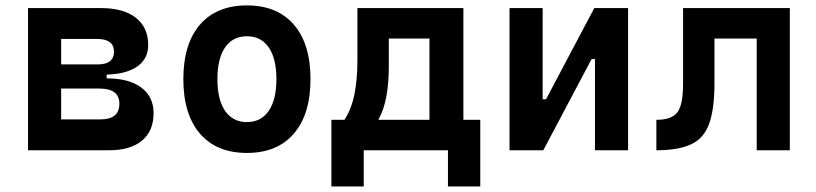

<svg xmlns="http://www.w3.org/2000/svg" viewBox="-20 -547 2970 699"><path d="M82 0V-517.6H347.7Q429.7 -517.6 474.6 -482.4Q519.5 -447.3 519.5 -382.8Q519.5 -333 480 -305.2Q440.4 -277.3 368.2 -275.4V-261.7Q449.7 -261.7 494.4 -228.3Q539.1 -194.8 539.1 -134.8Q539.1 -70.3 497.1 -35.2Q455.1 0 377.9 0ZM202.6 -112.3H345.7Q414.6 -112.3 414.6 -169.4Q414.6 -224.6 342.3 -224.6H202.6ZM202.6 -312.5H335.9Q395 -312.5 395 -358.9Q395 -405.3 332.5 -405.3H202.6Z M878.9 9.8Q768.6 9.8 708 -60.5Q647.5 -130.9 647.5 -258.8Q647.5 -387.2 708 -457.3Q768.6 -527.3 878.9 -527.3Q989.3 -527.3 1049.8 -457.3Q1110.4 -387.2 1110.4 -258.8Q1110.4 -130.9 1049.8 -60.5Q989.3 9.8 878.9 9.8ZM878.9 -102.5Q930.2 -102.5 958.3 -143.3Q986.3 -184.1 986.3 -258.8Q986.3 -334 958.3 -374.5Q930.2 -415 878.9 -415Q827.6 -415 799.6 -374.5Q771.5 -334 771.5 -258.8Q771.5 -184.1 799.6 -143.3Q827.6 -102.5 878.9 -102.5Z M1186.5 131.8V-110.8H1233.9Q1259.3 -149.4 1270.3 -203.4Q1281.2 -257.3 1281.2 -329.1V-517.6H1667V-110.8H1728.5V131.8H1610.8V0H1304.2V131.8ZM1543.5 -110.8V-406.7H1395.5V-305.7Q1395.5 -244.6 1386.7 -196.3Q1377.9 -147.9 1357.4 -110.8Z M1835 0V-517.6H1955.6V-185.5H1967.8L2143.6 -517.6H2266.6V0H2146V-332H2133.8L1958 0Z M2369.6 0V-110.8Q2425.8 -110.8 2446.3 -138.4Q2466.8 -166 2466.8 -241.2V-517.6H2855.5V0H2734.9V-406.7H2581.1V-244.6Q2581.1 -150.4 2562 -97.2Q2543 -43.9 2496.8 -22Q2450.7 0 2369.6 0Z"/></svg>

Font: Cascadia Mono PL SemiBold
Style: Regular
Weight: 600
Monospace: yes
Designer: Aaron Bell
Foundry: Saja Typeworks
Version: Version 2404.023; ttfautohint (v1.8.4)